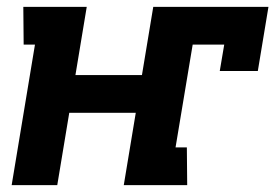

<svg xmlns="http://www.w3.org/2000/svg" viewBox="-20 -540 803 560"><path d="M14 0 82 -410H49L48 -520H233L200 -321H394L427 -520H763L732 -333H621L634 -410H542L492 -110H525L526 0H341L376 -211H182L147 0Z"/></svg>

Font: Iosevka Etoile Extrabold
Style: Italic
Weight: 800
Italic angle: -9°
Designer: Belleve Invis
Foundry: Belleve Invis
Version: Version 22.1.2; ttfautohint (v1.8.4)